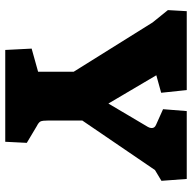

<svg xmlns="http://www.w3.org/2000/svg" viewBox="-20 -694 714 713"><g transform="rotate(90 336.5 -337.0)"><path d="M160 -98 246 -122V-254L63 -547L17 -604L21 -674H314L324 -579L259 -561L364 -383L451 -530Q455 -537 455 -544Q455 -555 443 -560L385 -586L392 -674H644L651 -580L611 -556L427 -286V-162Q427 -138 430.5 -131Q434 -124 448 -117L510 -80L506 0H165Z"/></g></svg>

Font: Suez One
Style: Regular
Weight: 400
Version: Version 1.000